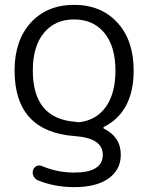

<svg xmlns="http://www.w3.org/2000/svg" viewBox="-20 -550 610 790"><path d="M115 -260Q115 -62 289 -49Q290 -49 291.5 -48.5Q293 -48 294 -48Q303 -46 312 -48Q380 -58 417.5 -113Q455 -168 455 -260Q455 -359 409.5 -414.5Q364 -470 285 -470Q206 -470 160.5 -414.5Q115 -359 115 -260ZM288 10Q40 -8 40 -260Q40 -384 107 -457Q174 -530 285 -530Q396 -530 463 -457Q530 -384 530 -260Q530 -90 408 -28Q406 -27 405.5 -24.5Q405 -22 407 -21Q477 13 477 87Q477 148 427 184Q377 220 285 220Q205 220 136 192Q124 187 118 175Q112 163 116 150Q119 139 130 133.5Q141 128 152 133Q216 160 285 160Q403 160 403 87Q403 18 288 10Z"/></svg>

Font: Rounded Mplus 1c
Style: Regular
Weight: 400
Version: Version 1.059.20150529